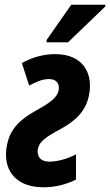

<svg xmlns="http://www.w3.org/2000/svg" viewBox="-20 -786 468 816"><path d="M178 -616V-606H269L427 -758L428 -766H283ZM165 10C210 10 261 -1 303 -23V-130C265 -110 223 -99 190 -99C150 -99 136 -123 141 -153C147 -184 173 -203 238 -238C299 -271 344 -312 358 -380C377 -471 336 -556 214 -556C169 -556 119 -544 73 -518L104 -422C128 -435 156 -450 188 -450C224 -450 234 -426 229 -402C222 -367 184 -345 133 -316C71 -282 24 -242 10 -171C-11 -71 40 10 165 10Z"/></svg>

Font: Noto Sans ExtraCondensed
Style: Bold Italic
Weight: 700
Width: 2
Italic angle: -12°
Designer: Monotype Design Team
Foundry: Monotype Imaging Inc.
Version: Version 2.013